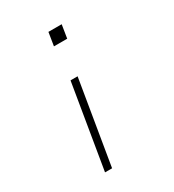

<svg xmlns="http://www.w3.org/2000/svg" viewBox="-178 -623 855 941"><g transform="rotate(-30 250.0 -152.5)"><path d="M230 -445 242 -520H317L305 -445ZM138 215 217 -260H257L178 215Z"/></g></svg>

Font: Iosevka SS04 XLt Obl
Style: Regular
Weight: 200
Italic angle: -9°
Monospace: yes
Designer: Belleve Invis
Foundry: Belleve Invis
Version: Version 19.0.0; ttfautohint (v1.8.4)